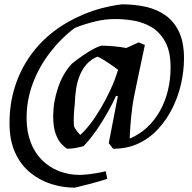

<svg xmlns="http://www.w3.org/2000/svg" viewBox="-20 -676 887 888"><path d="M326 192Q272 192 218.5 175.5Q165 159 120.5 123Q76 87 50 30Q24 -27 24 -106Q24 -194 48 -271.5Q72 -349 117 -414Q162 -479 226 -528.5Q290 -578 370 -611Q450 -644 543 -656Q603 -656 654.5 -644.5Q706 -633 746 -604.5Q786 -576 808.5 -527.5Q831 -479 831 -406Q831 -350 818 -291Q805 -232 778.5 -178Q752 -124 713 -81Q674 -38 621.5 -13Q569 12 503 12L483 -14L525 -231L517 -233Q500 -196 482 -164Q464 -132 446 -103.5Q428 -75 408.5 -49.5Q389 -24 367 0Q351 4 331.5 8Q312 12 291 12Q280 6 264.5 -10Q249 -26 237.5 -57Q226 -88 226 -139Q226 -204 248.5 -270.5Q271 -337 312 -381Q335 -400 363.5 -419.5Q392 -439 417 -452Q442 -465 454 -465Q482 -464 510 -461.5Q538 -459 564 -454L621 -480L650 -468Q642 -430 633 -387.5Q624 -345 615.5 -305Q607 -265 600.5 -232Q594 -199 592 -181Q586 -135 583 -93.5Q580 -52 580 -35Q625 -54 660 -86.5Q695 -119 719.5 -162.5Q744 -206 756.5 -257.5Q769 -309 769 -364Q769 -437 744.5 -482Q720 -527 681.5 -550Q643 -573 598.5 -580.5Q554 -588 513 -588Q467 -588 421 -577Q375 -566 326 -547Q261 -498 210.5 -432Q160 -366 131.5 -289.5Q103 -213 103 -130Q103 -68 121.5 -19Q140 30 174 64Q208 98 253 115.5Q298 133 350 133Q375 132 398 129Q421 126 439 122.5Q457 119 469 116L476 151Q440 163 402 173Q364 183 326 192ZM351 -52Q370 -68 394.5 -99Q419 -130 443.5 -171Q468 -212 490 -259Q512 -306 526 -353Q516 -361 504.5 -369Q493 -377 480.5 -385.5Q468 -394 455.5 -401.5Q443 -409 431 -414Q403 -403 383 -381.5Q363 -360 350.5 -331Q338 -302 332.5 -268Q327 -234 326 -197Q325 -185 323.5 -171.5Q322 -158 321.5 -144Q321 -130 321 -117Q321 -104 322 -92Q327 -81 335 -70.5Q343 -60 351 -52Z"/></svg>

Font: Labrada Medium
Style: Italic
Weight: 500
Italic angle: -7°
Designer: Mercedes Jáuregui
Foundry: Omnibus-Type Team
Version: Version 1.000